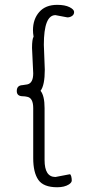

<svg xmlns="http://www.w3.org/2000/svg" viewBox="-20 -750 357 793"><path d="M209 -19 268.1 -30.3Q272 -30.3 274.2 -21.7Q276.4 -13.2 276.4 -4.6Q276.4 3.9 264.6 11.7Q246.1 23.4 216.3 23.4Q159.7 23.4 138.4 -7.1Q117.2 -37.6 117.2 -96.7V-303.2Q117.2 -345.2 92.8 -350.1Q83 -352.5 73.2 -352.5Q49.3 -353 49.3 -374Q49.3 -397.5 73.2 -398.4Q83 -399.4 92.8 -401.4Q117.2 -406.7 117.2 -447.3L112.3 -551.8Q112.3 -587.9 118.7 -598.6Q116.2 -613.3 116.2 -625Q116.2 -670.9 142.1 -700.4Q168 -730 216.3 -730Q248 -730 267.1 -720.5Q286.1 -710.9 286.1 -700.4Q286.1 -689.9 277.6 -684.1Q269 -678.2 258.3 -678.2L209 -687.5Q161.1 -687.5 161.1 -564.9L165 -462.4Q165 -397.9 147.5 -375Q164.1 -354.5 164.1 -303.7V-88.9Q164.1 -19 209 -19Z"/></svg>

Font: Amatic
Style: Bold
Weight: 700
Width: 3
Version: Version 2.000; ttfautohint (v0.92-dirty) -l 8 -r 50 -G 50 -x